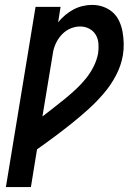

<svg xmlns="http://www.w3.org/2000/svg" viewBox="-20 -763 540 783"><path d="M4 0 125 -735H227L217 -672Q230 -688 246 -701.5Q262 -715 280 -724.5Q298 -734 317.5 -738.5Q337 -743 356 -743Q380 -743 402 -735Q424 -727 440.5 -712Q457 -697 466.5 -676Q476 -655 480 -632Q484 -609 484.5 -585Q485 -561 481 -537Q474 -496 453.5 -456.5Q433 -417 404 -383Q375 -349 342 -319Q309 -289 274 -261Q239 -233 203.5 -206.5Q168 -180 131 -154L106 0ZM153 -288Q176 -306 199.5 -324Q223 -342 246 -361Q269 -380 290.5 -400Q312 -420 330.5 -443Q349 -466 362 -492Q375 -518 380 -545Q383 -565 381.5 -585Q380 -605 370.5 -621Q361 -637 344 -646Q327 -655 307 -655Q287 -655 268 -647Q249 -639 234.5 -624.5Q220 -610 210.5 -591.5Q201 -573 197 -554Z"/></svg>

Font: Iosevka SS18 Semibold
Style: Italic
Weight: 600
Italic angle: -9°
Monospace: yes
Designer: Belleve Invis
Foundry: Belleve Invis
Version: Version 25.1.1; ttfautohint (v1.8.4)